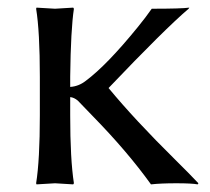

<svg xmlns="http://www.w3.org/2000/svg" viewBox="-20 -483 553 506"><path d="M85 -280.8Q85 -399.9 75.2 -460L76.2 -462.9Q78.1 -462.9 125 -460Q125 -460 172.9 -462.9L174.8 -460Q166.5 -405.8 165 -280.8V-253.9Q187.5 -255.4 206.1 -270Q261.7 -311.5 342.3 -410.6Q364.3 -437.5 379.9 -460Q458.5 -460 479 -462.9L477.1 -460Q413.6 -405.8 266.1 -251Q335 -167.5 441.4 -62.5Q479 -25.4 502.9 0L501 2.9Q485.4 0 444.8 0Q403.8 0 377.9 2.9Q315.4 -84 225.1 -176.3Q196.3 -206.1 185.1 -217.8Q175.3 -226.1 165 -227.1V-179.2Q165 -63 174.8 0L172.9 2.9Q170.9 2.9 125 0L76.2 2.9L75.2 0Q85 -61 85 -179.2Z"/></svg>

Font: Linux Biolinum Capitals O
Style: Small Caps
Weight: 400
Designer: Philipp H. Poll
Foundry: Philipp H. Poll
Version: Version 1.0.4